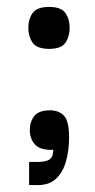

<svg xmlns="http://www.w3.org/2000/svg" viewBox="-20 -432 274 554"><path d="M122 -291Q86.3 -291 74 -309Q61.7 -327 61.7 -352.3Q61.7 -376.7 74 -394.3Q86.3 -412 122 -412Q156.7 -412 168.8 -394.3Q181 -376.7 181 -352.3Q181 -326.3 168.8 -308.7Q156.7 -291 122 -291ZM64 102V35.3H88.3Q114 35.3 123.8 27.3Q133.7 19.3 133.7 0.3Q96.3 1.7 81.2 -14.8Q66 -31.3 66 -57Q66 -80.7 79 -97.2Q92 -113.7 124 -113.7Q149.7 -113.7 164.5 -98.2Q179.3 -82.7 179.3 -36Q179.3 1.7 170.5 33.2Q161.7 64.7 142.2 83.3Q122.7 102 89.3 102Z"/></svg>

Font: Darker Grotesque Light
Style: Regular
Weight: 300
Designer: Gabriel Lam
Foundry: TypeRant
Version: Version 1.000;gftools[0.9.28]